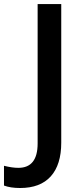

<svg xmlns="http://www.w3.org/2000/svg" viewBox="-96 -734 415 953"><path d="M3.9 199.2Q-43.9 199.2 -76.2 187V88.9Q-35.2 99.1 -4.9 99.1Q90.8 99.1 90.8 -22V-713.9H208V-25.9Q208 83.5 156 141.4Q104 199.2 3.9 199.2Z"/></svg>

Font: f41525491657056   
Style: Regular
Weight: 600
Foundry: Ascender Corporation
Version: Version 1.10